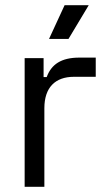

<svg xmlns="http://www.w3.org/2000/svg" viewBox="-20 -720 410 740"><path d="M229 -700 169 -570H244L322 -700ZM148 -496H75V0H151V-303C151 -383 193 -424 265 -424H349V-498H286C216 -498 178 -472 160 -423H148Z"/></svg>

Font: Space Text
Style: Regular
Weight: 400
Designer: Florian Karsten (Space Text), Colophon Foundry (Space Mono)
Foundry: Florian Karsten
Version: Version 1.003;PS 001.003;hotconv 1.0.88;makeotf.lib2.5.64775